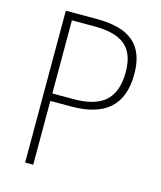

<svg xmlns="http://www.w3.org/2000/svg" viewBox="-108 -793 731 872"><g transform="rotate(15 257.5 -357.0)"><path d="M239 -714H93V0H131V-300H229C385 -300 468 -367 468 -516C468 -656 391 -714 239 -714ZM235 -679C367 -679 428 -632 428 -515C428 -380 354 -335 228 -335H131V-679Z"/></g></svg>

Font: Noto Sans Malayalam SemiCondensed ExtraLight
Style: Regular
Weight: 200
Width: 4
Designer: Jelle Bosma - Monotype Design Team
Foundry: Monotype Imaging Inc.
Version: Version 2.104